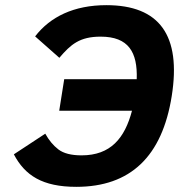

<svg xmlns="http://www.w3.org/2000/svg" viewBox="-20 -710 694 744"><path d="M370 -568C478.1 -568 513.5 -507.8 509.8 -403H228.8L209.5 -281H491.5C463.5 -174.6 408.8 -108 296.1 -108C256.1 -108 226.2 -115.7 206.2 -131C186.3 -146.3 169.4 -166.7 155.4 -192L33.7 -112C76.7 -30 144.5 14 275.8 14C485.1 14 608.4 -103.3 645.5 -338C682.7 -572.7 598.3 -690 392.3 -690C266.1 -690 174.6 -644.9 116.1 -569L210 -486C254.2 -537.9 288.7 -568 370 -568Z"/></svg>

Font: Fog Sans
Style: It
Weight: 700
Foundry: Intel Corporation
Version: Version 1.00